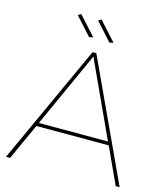

<svg xmlns="http://www.w3.org/2000/svg" viewBox="-128 -989 942 1087"><g transform="rotate(15 343.0 -445.5)"><path d="M312 -781 289 -776 195 -880 212 -891ZM431 -781 408 -776 314 -880 331 -891ZM653 0 555 -213H131L34 0H10L330 -699H352L676 0ZM140 -233H545L341 -676Z"/></g></svg>

Font: Montserrat arm Thin
Style: Regular
Weight: 250
Designer: Julieta Ulanovsky
Foundry: Julieta Ulanovsky
Version: Version 6.000;PS 006.000;hotconv 1.0.88;makeotf.lib2.5.64775